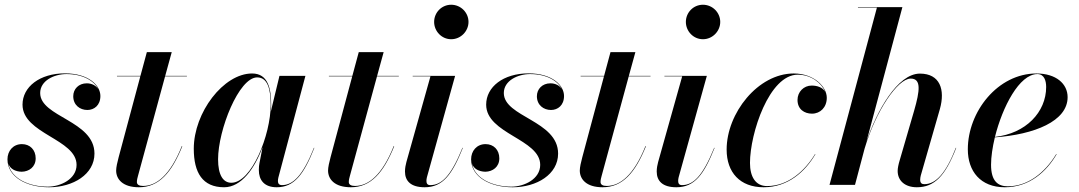

<svg xmlns="http://www.w3.org/2000/svg" viewBox="-20 -780 4553 810"><path d="M378.5 -132C378.5 -271.5 149.5 -286 149.5 -387.5C149.5 -439.5 208 -467.5 260.5 -467.5C330.5 -467.5 377.5 -438.5 394.5 -404C385 -419 367.5 -428.5 346 -428.5C312 -428.5 289 -404.5 289 -374C289 -336.5 317.5 -316 348.5 -316C377 -316 403.5 -335.5 403.5 -375C403.5 -419.5 354.5 -470.5 254 -470.5C147.5 -470.5 75 -413.5 75 -338.5C75 -215 303 -193.5 303 -84.5C303 -24.5 235.5 7.5 181.5 7.5C102.5 7.5 26.5 -26.5 15 -90.5C22 -67.5 45 -56 71.5 -55.5C102.5 -56 130.5 -75.5 130.5 -112C130.5 -148 106.5 -172 72.5 -172C35 -172 11.5 -143 11.5 -108C11.5 -33.5 91.5 10 187 10C288.5 10 378.5 -44.5 378.5 -132Z M749 -163 747 -163.5C698.5 -42 640.5 4.5 583.5 4.5C566.5 4.5 557.5 -1.5 557.5 -12C557.5 -21 560 -30.5 562 -37.5L676.5 -458H768.5V-460H677L704.5 -560H599.5L572.5 -460H473.5V-458H572L480.5 -116.5C475 -96.5 470 -73.5 470 -60.5C470 -25 496.5 10 566 10C650 10 703.5 -50.5 749 -163Z M1124 -337C1124 -405 1111.5 -470 1043.5 -470C923 -470 797.5 -305.5 797.5 -152.5C797.5 -51.5 834.5 10 925.5 10C998.5 10 1054 -69.5 1087.5 -158.5V-158L1074.5 -91.5C1073 -84.5 1072 -75 1072 -62.5C1072 -20 1095 10 1147.5 10C1220.5 10 1261.5 -43.5 1306 -156L1304.5 -156.5C1256.5 -36 1214.5 1 1169.5 1C1157.5 1 1152.5 -6 1152.5 -16C1152.5 -20.5 1153 -26 1154.5 -31.5L1268.5 -460H1159L1122.5 -309.5C1123.5 -319 1124 -328.5 1124 -337ZM1122 -338C1122 -210.5 1041.5 -9 956 -9C921.5 -9 900 -41 900 -108C900 -231.5 987.5 -453.5 1065 -453.5C1109.5 -453.5 1122 -403 1122 -338Z M1643 -163 1641 -163.5C1592.5 -42 1534.5 4.5 1477.5 4.5C1460.5 4.5 1451.5 -1.5 1451.5 -12C1451.5 -21 1454 -30.5 1456 -37.5L1570.5 -458H1662.5V-460H1571L1598.5 -560H1493.5L1466.5 -460H1367.5V-458H1466L1374.5 -116.5C1369 -96.5 1364 -73.5 1364 -60.5C1364 -25 1390.5 10 1460 10C1544 10 1597.5 -50.5 1643 -163Z M1811.5 -687.5C1811.5 -648.5 1843 -614.5 1883.5 -614.5C1924 -614.5 1956.5 -648.5 1956.5 -687.5C1956.5 -727 1924 -760 1883.5 -760C1843 -760 1811.5 -727 1811.5 -687.5ZM1932.5 -156 1931 -156.5C1882 -35.5 1842 1 1795 1C1783 1 1779 -6.5 1779 -16.5C1779 -21 1779.5 -26.5 1781 -32L1900 -460H1721V-458H1796L1694.5 -96.5C1691.5 -85.5 1688.5 -70.5 1688.5 -56.5C1688.5 -16 1713.5 10 1771.5 10C1848 10 1887.5 -43.5 1932.5 -156Z M2334.5 -132C2334.5 -271.5 2105.5 -286 2105.5 -387.5C2105.5 -439.5 2164 -467.5 2216.5 -467.5C2286.5 -467.5 2333.5 -438.5 2350.5 -404C2341 -419 2323.5 -428.5 2302 -428.5C2268 -428.5 2245 -404.5 2245 -374C2245 -336.5 2273.5 -316 2304.5 -316C2333 -316 2359.5 -335.5 2359.5 -375C2359.5 -419.5 2310.5 -470.5 2210 -470.5C2103.5 -470.5 2031 -413.5 2031 -338.5C2031 -215 2259 -193.5 2259 -84.5C2259 -24.5 2191.5 7.5 2137.5 7.5C2058.5 7.5 1982.5 -26.5 1971 -90.5C1978 -67.5 2001 -56 2027.5 -55.5C2058.5 -56 2086.5 -75.5 2086.5 -112C2086.5 -148 2062.5 -172 2028.5 -172C1991 -172 1967.5 -143 1967.5 -108C1967.5 -33.5 2047.5 10 2143 10C2244.5 10 2334.5 -44.5 2334.5 -132Z M2705 -163 2703 -163.5C2654.5 -42 2596.5 4.5 2539.5 4.5C2522.5 4.5 2513.5 -1.5 2513.5 -12C2513.5 -21 2516 -30.5 2518 -37.5L2632.5 -458H2724.5V-460H2633L2660.5 -560H2555.5L2528.5 -460H2429.5V-458H2528L2436.5 -116.5C2431 -96.5 2426 -73.5 2426 -60.5C2426 -25 2452.5 10 2522 10C2606 10 2659.5 -50.5 2705 -163Z M2873.5 -687.5C2873.5 -648.5 2905 -614.5 2945.5 -614.5C2986 -614.5 3018.5 -648.5 3018.5 -687.5C3018.5 -727 2986 -760 2945.5 -760C2905 -760 2873.5 -727 2873.5 -687.5ZM2994.5 -156 2993 -156.5C2944 -35.5 2904 1 2857 1C2845 1 2841 -6.5 2841 -16.5C2841 -21 2841.5 -26.5 2843 -32L2962 -460H2783V-458H2858L2756.5 -96.5C2753.5 -85.5 2750.5 -70.5 2750.5 -56.5C2750.5 -16 2775.5 10 2833.5 10C2910 10 2949.5 -43.5 2994.5 -156Z M3420 -129.5 3418.5 -130C3375.5 -59 3305 5 3216 5C3167 5 3144 -35 3144 -92.5C3144 -218 3225.5 -465 3345.5 -465C3400.5 -465 3446 -430.5 3461 -393C3450.5 -411.5 3427.5 -419 3404 -419C3371 -419 3344.5 -392.5 3344.5 -358.5C3344.5 -318.5 3374 -300.5 3405.5 -300.5C3440.5 -300.5 3468 -327 3468 -367.5C3468 -414 3414 -470 3328.5 -470C3177.5 -470 3045.5 -302.5 3045.5 -149C3045.5 -52.5 3102 10 3201.5 10C3305 10 3377 -56.5 3420 -129.5Z M3836.5 -313 3775.5 -103.5C3770.5 -87 3767 -70.5 3767 -59C3767 -17 3798.5 10 3848 10C3922 10 3968 -38 4014 -156L4012.5 -156.5C3971 -50 3928.5 -3 3879.5 -3C3868.5 -3 3862 -8 3862 -21.5C3862 -26.5 3863 -34 3864.5 -39.5L3945 -319.5C3968.5 -402.5 3945 -469.5 3861 -469.5C3766.5 -469.5 3679 -312 3635.5 -183L3787 -750H3599.5V-748H3679.5L3479.5 0H3587L3627.5 -153C3674.5 -311.5 3767 -448.5 3822 -448.5C3867 -448.5 3861 -398 3836.5 -313Z M4161 -85C4161 -118 4167 -158.5 4177 -200.5C4343.5 -212.5 4484 -268.5 4484 -370C4484 -426.5 4435.5 -470 4352.5 -470C4189.5 -470 4063 -309 4063 -150C4063 -57.5 4116.5 10 4219 10C4323 10 4394.5 -56 4437.5 -129L4436 -130C4387.5 -49.5 4314.5 6 4232 6C4190.5 6 4161 -15 4161 -85ZM4356.5 -467.5C4385 -467.5 4393.5 -440 4393.5 -413C4393.5 -307 4307.5 -216.5 4177.5 -202.5C4209 -328.5 4280 -467.5 4356.5 -467.5Z"/></svg>

Font: Bodoni* 96pt Medium
Style: Italic
Weight: 500
Italic angle: -13°
Version: Version 2.3